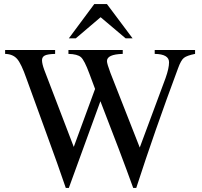

<svg xmlns="http://www.w3.org/2000/svg" viewBox="-20 -906 984 937"><path d="M627 -719H593L471 -822L350 -719H316L440 -886H502ZM932 -662V-643Q892 -635 877.5 -623.5Q863 -612 849 -573Q735 -267 645 11H630Q569 -158 470 -412L316 11H301Q267 -90 199.5 -274Q132 -458 109 -523Q84 -595 63.5 -618.5Q43 -642 5 -643V-662H249V-643Q212 -642 198.5 -635Q185 -628 185 -612Q185 -595 196 -565L340 -189L444 -472L416 -547Q392 -612 375 -627Q358 -642 314 -643V-662H579V-643Q502 -641 502 -608Q502 -595 519 -550L662 -186L788 -525Q805 -573 805 -602Q805 -642 735 -643V-662Z"/></svg>

Font: STIX
Style: Regular
Weight: 400
Designer: MicroPress Inc., with final additions and corrections provided by Coen Hoffman, Elsevier (retired)
Version: Version 1.1.1